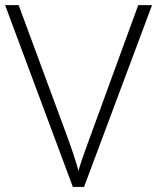

<svg xmlns="http://www.w3.org/2000/svg" viewBox="-20 -734 617 754"><path d="M522.9 -713.9H577.1L310.1 0H266.1L0 -713.9H53.2L232.9 -228Q273.9 -118.2 288.1 -63Q297.9 -99.6 326.7 -176.8Z"/></svg>

Font: CAA NEO Sans Light
Style: Regular
Weight: 300
Version: Version 1.10